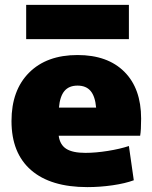

<svg xmlns="http://www.w3.org/2000/svg" viewBox="-20 -755 623 785"><path d="M27 -260Q27 -386 99 -458Q171 -530 297 -530Q420 -530 488.5 -461.5Q557 -393 557 -270Q557 -222 553 -200H220Q225 -163 251 -146.5Q277 -130 329 -130Q371 -130 421 -138Q471 -146 507 -158L527 -18Q492 -5 440.5 2.5Q389 10 337 10Q187 10 107 -59.5Q27 -129 27 -260ZM373 -315Q369 -361 350.5 -383Q332 -405 297 -405Q262 -405 243.5 -383Q225 -361 221 -315ZM87 -735H507V-595H87Z"/></svg>

Font: Enso Black
Style: Regular
Weight: 900
Designer: Coji Morishita
Foundry: UNDERFOREST DESIGN
Version: Version 1.000